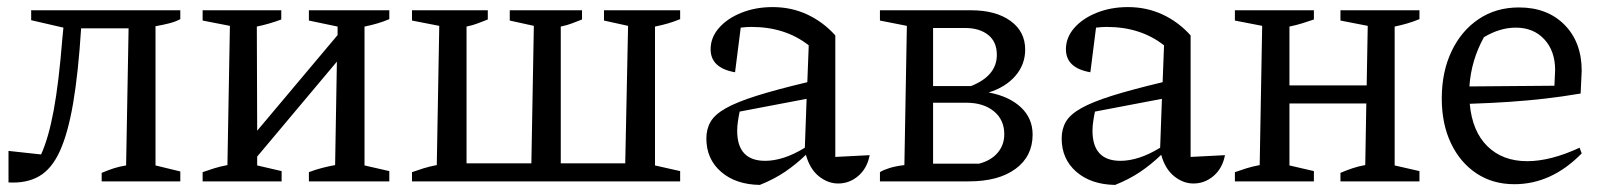

<svg xmlns="http://www.w3.org/2000/svg" viewBox="-20 -512 4529 542"><path d="M4 3V-86L96 -76Q117 -122 131.5 -200Q146 -278 156 -403L159 -434L68 -455V-483H489V-458Q476 -451 459 -446.5Q442 -442 419 -438V-45L489 -28V0H267V-24Q286 -32 301.5 -37Q317 -42 336 -45L343 -432H209Q201 -306 186.5 -221Q172 -136 149 -85.5Q126 -35 90.5 -14.5Q55 6 4 3Z M552 0V-26Q569 -32 585 -37Q601 -42 622 -46L629 -439L552 -454V-483H774V-457Q758 -451 741 -446Q724 -441 705 -437L706 -143L933 -413V-437L852 -454V-483H1079V-458Q1049 -445 1009 -437V-45L1079 -29V0H852V-26Q870 -33 889.5 -38Q909 -43 926 -46L931 -338L706 -70V-45L775 -29V0Z M1143 0V-26Q1160 -32 1176 -37Q1192 -42 1213 -46L1220 -439L1143 -454V-483H1357V-457Q1341 -451 1328.5 -446Q1316 -441 1297 -437V-51H1480L1487 -439L1419 -454V-483H1623V-457Q1607 -451 1594.5 -446Q1582 -441 1563 -437V-51H1745L1753 -439L1685 -454V-483H1900V-458Q1883 -451 1866 -446Q1849 -441 1829 -437V-45L1900 -29V0Z M2125 10Q2057 9 2015.5 -27Q1974 -63 1974 -121Q1974 -148 1986 -168.5Q1998 -189 2029 -206.5Q2060 -224 2115.5 -241.5Q2171 -259 2259 -280L2263 -384Q2197 -436 2101 -436Q2087 -436 2071 -434L2055 -308Q1986 -320 1986 -373Q1986 -406 2009.5 -433Q2033 -460 2073 -476Q2113 -492 2161 -492Q2214 -492 2259 -471Q2304 -450 2338 -412V-69L2435 -74Q2428 -37 2403 -15.5Q2378 6 2346 6Q2317 6 2291.5 -14.5Q2266 -35 2255 -75Q2227 -48 2196 -27Q2165 -6 2125 10ZM2061 -143Q2061 -58 2140 -58Q2165 -58 2193 -67Q2221 -76 2252 -95L2257 -233L2068 -197Q2065 -183 2063 -169Q2061 -155 2061 -143Z M2464 0V-26Q2473 -32 2490.5 -37.5Q2508 -43 2533 -46L2540 -439L2464 -454V-483H2721Q2791 -483 2832.5 -453Q2874 -423 2874 -372Q2874 -330 2846.5 -298Q2819 -266 2771 -251Q2829 -240 2862 -209Q2895 -178 2895 -132Q2895 -71 2847 -35.5Q2799 0 2715 0ZM2704 -433H2614V-269H2721Q2794 -298 2794 -357Q2794 -394 2769.5 -413.5Q2745 -433 2704 -433ZM2708 -222H2614V-50H2744Q2778 -59 2796.5 -81Q2815 -103 2815 -133Q2815 -174 2785.5 -198Q2756 -222 2708 -222Z M3128 10Q3060 9 3018.5 -27Q2977 -63 2977 -121Q2977 -148 2989 -168.5Q3001 -189 3032 -206.5Q3063 -224 3118.5 -241.5Q3174 -259 3262 -280L3266 -384Q3200 -436 3104 -436Q3090 -436 3074 -434L3058 -308Q2989 -320 2989 -373Q2989 -406 3012.5 -433Q3036 -460 3076 -476Q3116 -492 3164 -492Q3217 -492 3262 -471Q3307 -450 3341 -412V-69L3438 -74Q3431 -37 3406 -15.5Q3381 6 3349 6Q3320 6 3294.5 -14.5Q3269 -35 3258 -75Q3230 -48 3199 -27Q3168 -6 3128 10ZM3064 -143Q3064 -58 3143 -58Q3168 -58 3196 -67Q3224 -76 3255 -95L3260 -233L3071 -197Q3068 -183 3066 -169Q3064 -155 3064 -143Z M3466 0V-26Q3483 -32 3499 -37Q3515 -42 3536 -46L3543 -439L3466 -454V-483H3689V-457Q3672 -451 3655.5 -446Q3639 -441 3620 -437V-271H3838L3841 -439L3764 -454V-483H3987V-458Q3970 -451 3953 -446Q3936 -441 3917 -437V-45L3987 -29V0H3764V-24Q3780 -31 3798 -37Q3816 -43 3834 -46L3837 -220H3620V-45L3689 -29V0Z M4255 8Q4194 8 4148 -22.5Q4102 -53 4076 -107.5Q4050 -162 4050 -234Q4050 -309 4077.5 -367Q4105 -425 4154 -458Q4203 -491 4268 -491Q4348 -491 4396.5 -442Q4445 -393 4445 -312L4442 -248Q4389 -239 4340.5 -233.5Q4292 -228 4241 -224.5Q4190 -221 4129 -219Q4136 -141 4179 -99Q4222 -57 4291 -57Q4357 -57 4439 -95L4445 -79Q4360 8 4255 8ZM4169 -407Q4133 -342 4128 -268L4368 -270L4370 -314Q4370 -368 4339.5 -401Q4309 -434 4259 -434Q4214 -434 4169 -407Z"/></svg>

Font: Piazzolla
Style: Regular
Weight: 400
Designer: Juan Pablo del Peral
Foundry: Huerta Tipografica
Version: Version 1.330